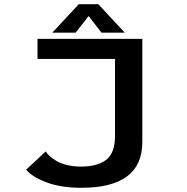

<svg xmlns="http://www.w3.org/2000/svg" viewBox="-20 -885 890 914"><path d="M574 -729.5H463L402 -808.5L340 -729.5H229L355 -865H448ZM657.5 -700V-208.5Q657.5 9 367 9Q269 9 200 -17.5Q131 -44 104.5 -77.5L197.5 -164Q203.5 -154 215.2 -143.2Q227 -132.5 246.8 -120Q266.5 -107.5 297.8 -99.8Q329 -92 366 -92Q444.5 -92 486 -124.5Q527.5 -157 527.5 -238V-604.5H158.5V-700Z"/></svg>

Font: League Mono Wide Medium
Style: Regular
Weight: 500
Width: 8
Designer: Tyler Finck
Foundry: The League of Moveable Type / Tyler Finck
Version: Version 2.210